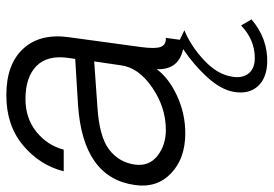

<svg xmlns="http://www.w3.org/2000/svg" viewBox="-152 -450 859 603"><g transform="rotate(-90 277.5 -148.5)"><path d="M499 179.2 518.1 211.9Q457 263.7 381.8 261.2Q333 259.3 308.1 231.7Q283.2 204.1 290 159.2Q295.9 118.2 334.5 75.2Q373 32.2 424.8 -2.9Q358.9 -17.1 361.8 -85.9Q334 -47.9 278.1 -22Q222.2 3.9 160.2 3.9Q81.1 3.9 34.4 -41Q-12.2 -85.9 -2 -154.8Q21 -317.9 250 -333L394 -341.8L397 -362.8Q406.7 -428.7 371.8 -463.4Q336.9 -498 268.1 -498Q208 -498 165.5 -464.1Q123 -430.2 108.9 -377.9H41Q60.1 -453.1 122.6 -505.6Q185.1 -558.1 279.8 -558.1Q377.9 -558.1 426.5 -504.6Q475.1 -451.2 461.9 -359.9L431.2 -134.8Q425.3 -90.8 431.6 -73.5Q438 -56.2 460 -57.1L454.1 -13.2L483.9 1Q433.1 22 388.7 64Q344.2 106 337.9 152.8Q333 183.6 348.4 202.9Q363.8 222.2 397 222.2Q454.1 222.2 499 179.2ZM374 -199.2 386.2 -282.2 242.2 -272Q149.4 -266.1 109.1 -235.1Q68.8 -204.1 62 -153.8Q56.2 -109.9 89.6 -83.5Q123 -57.1 170.9 -57.1Q241.7 -57.1 304.4 -100.1Q367.2 -143.1 374 -199.2Z"/></g></svg>

Font: Oakes Grotesk
Style: Light Italic
Weight: 300
Designer: Samuel Oakes
Foundry: Samuel Oakes
Version: Version 1.0 | wf-rip DC20170320